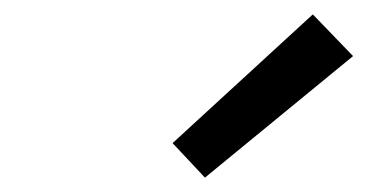

<svg xmlns="http://www.w3.org/2000/svg" viewBox="-20 -806 540 267"><path d="M265 -559 220 -607 415 -786 471 -728Z"/></svg>

Font: Iosevka SS04
Style: Italic
Weight: 400
Italic angle: -9°
Monospace: yes
Designer: Belleve Invis
Foundry: Belleve Invis
Version: Version 19.0.0; ttfautohint (v1.8.4)